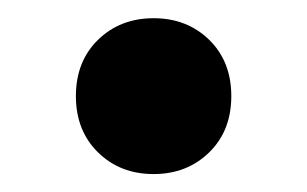

<svg xmlns="http://www.w3.org/2000/svg" viewBox="-20 -407 341 213"><path d="M150.4 -213.9Q113.2 -213.9 88.7 -238Q64.2 -262.1 64.2 -300.4Q64.2 -338.9 88.8 -362.9Q113.4 -386.8 150.4 -386.8Q187.4 -386.8 212 -362.9Q236.6 -338.9 236.6 -300.4Q236.6 -261.8 212 -237.9Q187.4 -213.9 150.4 -213.9Z"/></svg>

Font: Russolo 10pt ExtraLight
Style: Regular
Weight: 200
Designer: Micah Stupak-Hahn
Version: Version 1.000